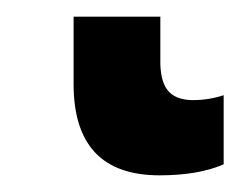

<svg xmlns="http://www.w3.org/2000/svg" viewBox="-20 32 293 228"><path d="M170.4 51.8V102.1Q169.9 127 178.7 138.7Q187.5 150.4 208 150.9Q228.5 150.9 245.6 145V227.1Q215.8 240.2 169.4 240.2Q67.4 240.2 67.4 131.8V51.8Z"/></svg>

Font: NotoSans-Bold
Style: Bold
Weight: 700
Designer: Monotype Design team
Foundry: Monotype Imaging Inc.
Version: Version 1.04